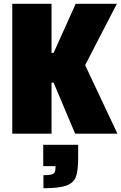

<svg xmlns="http://www.w3.org/2000/svg" viewBox="-20 -708 643 1017"><path d="M45 0V-688H253V-428H264L381 -688H599L431 -363L602 0H378L264 -270H253V0ZM274 180V172H209V59H394V128Q394 196 382 228.5Q370 261 331.5 275Q293 289 210 289V220Q238 220 251.5 216.5Q265 213 269.5 204.5Q274 196 274 180Z"/></svg>

Font: Saira Semi Condensed Black
Style: Regular
Weight: 900
Width: 4
Designer: Hector Gatti with collaboration of the Omnibus-Type team
Foundry: Omnibus-Type
Version: Version 1.001; ttfautohint (v1.8)